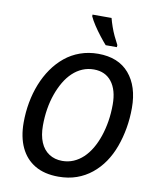

<svg xmlns="http://www.w3.org/2000/svg" viewBox="-101 -1017 890 1103"><g transform="rotate(10 344.5 -465.5)"><path d="M316 10Q234 10 178.5 -23Q123 -56 94.5 -117Q66 -178 66 -262Q66 -322 76.5 -379.5Q87 -437 107.5 -488.5Q128 -540 158 -583Q188 -626 227 -658Q266 -690 315 -707.5Q364 -725 420 -725Q538 -725 601 -651.5Q664 -578 664 -452Q664 -391 654 -333.5Q644 -276 625 -224Q606 -172 577 -129.5Q548 -87 509 -55.5Q470 -24 422 -7Q374 10 316 10ZM322 -83Q357 -83 387.5 -96Q418 -109 443.5 -133Q469 -157 489 -191Q509 -225 523 -266.5Q537 -308 544.5 -354.5Q552 -401 552 -452Q552 -537 515 -584.5Q478 -632 411 -632Q376 -632 345 -619Q314 -606 288 -581.5Q262 -557 242 -523Q222 -489 207.5 -448Q193 -407 185.5 -360.5Q178 -314 178 -264Q178 -207 195 -166.5Q212 -126 245 -104.5Q278 -83 322 -83ZM453 -781Q436 -800 415 -827Q394 -854 376 -881.5Q358 -909 348 -931V-941H459Q465 -918 474 -892Q483 -866 494.5 -841.5Q506 -817 519 -793L518 -781Z"/></g></svg>

Font: Noto Sans Display Medium
Style: Italic
Weight: 500
Italic angle: -12°
Designer: Monotype Design Team
Foundry: Monotype Imaging Inc.
Version: Version 2.003